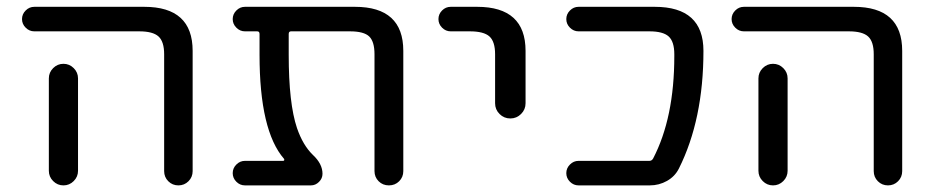

<svg xmlns="http://www.w3.org/2000/svg" viewBox="-20 -567 2743 566"><path d="M81.1 -474.6Q66.4 -474.6 55.7 -485.4Q44.9 -496.1 44.9 -510.7Q44.9 -525.4 55.7 -536.1Q66.4 -546.9 81.1 -546.9H405.3Q547.9 -546.9 547.9 -417V-62.5Q547.9 -44.9 535.6 -32.7Q523.4 -20.5 505.9 -20.5Q488.3 -20.5 476.1 -32.7Q463.9 -44.9 463.9 -62.5V-407.2Q463.9 -444.3 447.3 -459.5Q430.7 -474.6 390.6 -474.6ZM210 -335.9V-99.6V-63.5Q210 -45.9 197.3 -33.2Q184.6 -20.5 167 -20.5Q149.4 -20.5 136.7 -33.2Q124 -45.9 124 -63.5V-99.6V-335.9Q124 -353.5 136.7 -366.2Q149.4 -378.9 167 -378.9Q184.6 -378.9 197.3 -366.2Q210 -353.5 210 -335.9Z M1168.9 -62.5Q1168.9 -44.9 1156.7 -32.7Q1144.5 -20.5 1126.5 -20.5Q1108.4 -20.5 1096.2 -32.7Q1084 -44.9 1084 -62.5V-407.2Q1084 -444.3 1068.4 -459.5Q1052.7 -474.6 1011.7 -474.6H837.9Q831.1 -474.6 831.1 -466.8V-405.3Q831.1 -261.7 855.5 -189.5Q873 -138.7 902.3 -110.4Q930.7 -84 930.7 -54.7Q930.7 -41 920.4 -30.8Q910.2 -20.5 896.5 -20.5H702.1Q687.5 -20.5 676.8 -31.2Q666 -42 666 -56.6Q666 -71.3 676.8 -82Q687.5 -92.8 702.1 -92.8H814.5Q817.4 -92.8 817.9 -94.7Q818.4 -96.7 817.4 -98.6Q745.1 -181.6 745.1 -405.3V-466.8Q745.1 -474.6 738.3 -474.6H702.1Q687.5 -474.6 676.8 -485.4Q666 -496.1 666 -510.7Q666 -525.4 676.8 -536.1Q687.5 -546.9 702.1 -546.9H1026.4Q1168.9 -546.9 1168.9 -417Z M1308.6 -474.6Q1293.9 -474.6 1283.2 -485.4Q1272.5 -496.1 1272.5 -510.7Q1272.5 -525.4 1283.2 -536.1Q1293.9 -546.9 1308.6 -546.9H1386.7Q1529.3 -546.9 1529.3 -417V-262.7Q1529.3 -244.1 1516.1 -231Q1502.9 -217.8 1484.4 -217.8Q1465.8 -217.8 1452.6 -231Q1439.5 -244.1 1439.5 -262.7V-407.2Q1439.5 -444.3 1422.9 -459.5Q1406.2 -474.6 1365.2 -474.6Z M1910.2 -546.9Q2053.7 -546.9 2053.7 -417Q2053.7 -214.8 1981.4 -70.3Q1969.7 -46.9 1946.3 -33.7Q1922.9 -20.5 1895.5 -20.5H1685.5Q1670.9 -20.5 1660.2 -31.2Q1649.4 -42 1649.4 -56.6Q1649.4 -71.3 1660.2 -82Q1670.9 -92.8 1685.5 -92.8H1894.5Q1901.4 -92.8 1905.3 -99.6Q1967.8 -219.7 1967.8 -401.4Q1967.8 -404.3 1967.8 -407.2Q1967.8 -444.3 1951.2 -459.5Q1934.6 -474.6 1894.5 -474.6H1685.5Q1670.9 -474.6 1660.2 -485.4Q1649.4 -496.1 1649.4 -510.7Q1649.4 -525.4 1660.2 -536.1Q1670.9 -546.9 1685.5 -546.9Z M2172.9 -474.6Q2158.2 -474.6 2147.5 -485.4Q2136.7 -496.1 2136.7 -510.7Q2136.7 -525.4 2147.5 -536.1Q2158.2 -546.9 2172.9 -546.9H2497.1Q2639.6 -546.9 2639.6 -417V-62.5Q2639.6 -44.9 2627.4 -32.7Q2615.2 -20.5 2597.7 -20.5Q2580.1 -20.5 2567.9 -32.7Q2555.7 -44.9 2555.7 -62.5V-407.2Q2555.7 -444.3 2539.1 -459.5Q2522.5 -474.6 2482.4 -474.6ZM2301.8 -335.9V-99.6V-63.5Q2301.8 -45.9 2289.1 -33.2Q2276.4 -20.5 2258.8 -20.5Q2241.2 -20.5 2228.5 -33.2Q2215.8 -45.9 2215.8 -63.5V-99.6V-335.9Q2215.8 -353.5 2228.5 -366.2Q2241.2 -378.9 2258.8 -378.9Q2276.4 -378.9 2289.1 -366.2Q2301.8 -353.5 2301.8 -335.9Z"/></svg>

Font: Gen Jyuu Gothic Regular
Style: Regular
Weight: 400
Designer: [Source Han Sans]
Ryoko NISHIZUKA  (kana & ideographs); Paul D. Hunt (Latin, Greek & Cyrillic); Wenlong ZHANG  (bopomofo
Version: Version 1.002.20150607